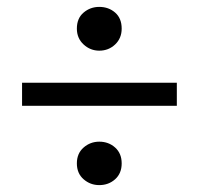

<svg xmlns="http://www.w3.org/2000/svg" viewBox="-20 -608 571 557"><path d="M268 -71Q242 -71 222.5 -88Q203 -105 203 -134Q203 -163 222.5 -180Q242 -197 268 -197Q295 -197 314 -180Q333 -163 333 -134Q333 -105 314 -88Q295 -71 268 -71ZM268 -461Q242 -461 222.5 -479Q203 -497 203 -525Q203 -555 222.5 -571.5Q242 -588 268 -588Q295 -588 314 -571.5Q333 -555 333 -525Q333 -497 314 -479Q295 -461 268 -461ZM44 -301V-368H493V-301Z"/></svg>

Font: Source Serif 4 18pt
Style: Italic
Weight: 400
Italic angle: -12°
Designer: Frank Grießhammer
Foundry: Adobe Systems Incorporated
Version: Version 4.004;hotconv 1.0.116;makeotfexe 2.5.65601